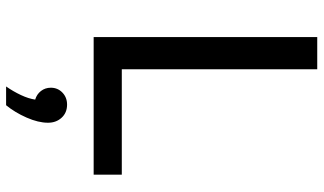

<svg xmlns="http://www.w3.org/2000/svg" viewBox="-230 -524 1035 614"><g transform="rotate(90 287.0 -217.5)"><path d="M539 0H99V-715H202V-90H539ZM317 280H257Q273 257 284.5 232.5Q296 208 299 187Q282 182 271.5 168.5Q261 155 261 137Q261 115 276.5 100Q292 85 315 85Q341 85 357 102.5Q373 120 373 146Q373 177 356.5 214.5Q340 252 317 280Z"/></g></svg>

Font: Wix Madefor Text Medium
Style: Regular
Weight: 500
Designer: Dalton Maag Ltd
Foundry: Dalton Maag Ltd
Version: Version 3.100